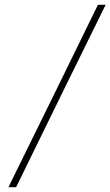

<svg xmlns="http://www.w3.org/2000/svg" viewBox="-20 -759 459 798"><path d="M419 -739Q325 -549 232.5 -360Q140 -171 47 19H15Q109 -171 201.5 -360Q294 -549 387 -739Z"/></svg>

Font: Josefin Sans Thin ExtraLight
Style: Italic
Weight: 250
Italic angle: -7°
Version: Version 2.000